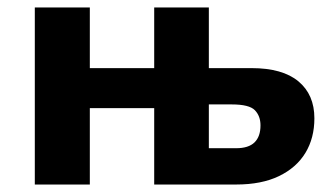

<svg xmlns="http://www.w3.org/2000/svg" viewBox="-20 -493 882 513"><path d="M73 0V-473H220V0ZM126 -204V-311H488V-204ZM392 0V-473H538V-97H611Q644 -97 660 -112.5Q676 -128 676 -158Q676 -183 661 -198.5Q646 -214 599 -214H508V-311H652Q735 -311 777.5 -275.5Q820 -240 820 -177Q820 -124 796 -84.5Q772 -45 725.5 -22.5Q679 0 611 0Z"/></svg>

Font: Ysabeau SC ExtraBold
Style: Regular
Weight: 800
Designer: Christian Thalmann (Catharsis Fonts)
Version: Version 2.001;gftools[0.9.30]; featfreeze: smcp